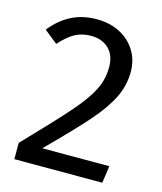

<svg xmlns="http://www.w3.org/2000/svg" viewBox="-104 -756 703 833"><g transform="rotate(15 247.5 -339.5)"><path d="M429 -496Q429 -435 401.5 -379Q374 -323 317 -258Q260 -193 144 -77H445L434 0H39V-73Q173 -212 229 -276.5Q285 -341 309 -389Q333 -437 333 -492Q333 -544 303 -573.5Q273 -603 223 -603Q182 -603 151 -586Q120 -569 85 -530L25 -578Q66 -629 116 -654Q166 -679 228 -679Q288 -679 333.5 -655Q379 -631 404 -589.5Q429 -548 429 -496Z"/></g></svg>

Font: Wolseley Sans
Style: Regular
Weight: 400
Designer: Carrois Corporate & Edenspiekermann AG
Foundry: Carrois Corporate GbR & Edenspiekermann AG
Version: Version 4.202